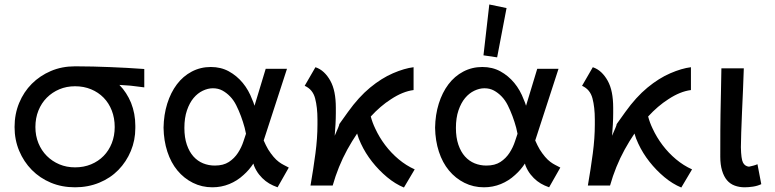

<svg xmlns="http://www.w3.org/2000/svg" viewBox="-20 -828 3460 857"><path d="M315 8Q256 8 207 -12.5Q158 -33 122 -69.5Q86 -106 65.5 -155Q45 -204 45 -261Q45 -319 65.5 -368.5Q86 -418 122 -454Q158 -490 207 -511Q256 -532 315 -532Q316 -532 317 -532Q358 -532 396 -531Q434 -530 471.5 -528.5Q509 -527 546.5 -525Q584 -523 624 -520V-438Q597 -441 580 -443.5Q563 -446 543 -447Q530 -448 513 -449Q546 -415 565 -369Q584 -321 584 -267Q584 -264 584 -261Q584 -258 584 -256Q584 -202 564 -154Q544 -106 508.5 -69.5Q473 -33 423 -12.5Q373 8 315 8ZM315 -81Q354 -81 386.5 -94.5Q419 -108 442.5 -132Q466 -156 479 -189Q492 -222 492 -261Q492 -301 479 -334.5Q466 -368 442.5 -392Q419 -416 386.5 -429.5Q354 -443 315 -443Q277 -443 245 -429.5Q213 -416 189 -392Q165 -368 151.5 -334.5Q138 -301 138 -261Q138 -222 151.5 -189Q165 -156 189 -132Q213 -108 245 -94.5Q277 -81 315 -81Z M1219 8 1199 0Q1181 -8 1165.5 -20Q1150 -32 1136.5 -49Q1123 -66 1114 -88Q1113 -93 1111 -98Q1092 -69 1067 -47Q1039 -21 1003.5 -6.5Q968 8 928 8Q881 8 841 -12Q801 -32 772 -67Q743 -102 727 -151Q711 -200 710 -258Q711 -316 726.5 -365.5Q742 -415 769.5 -451.5Q797 -488 836 -508.5Q875 -529 921 -529Q966 -529 1001.5 -509.5Q1037 -490 1063.5 -458Q1090 -426 1106 -383Q1112 -370 1116 -356L1166 -521H1261L1157 -201Q1167 -178 1177 -161Q1189 -142 1201 -128Q1213 -114 1224.5 -105.5Q1236 -97 1246 -92L1269 -80ZM1067 -198Q1073 -215 1078 -231Q1075 -244 1072 -258Q1065 -284 1055.5 -309.5Q1046 -335 1034.5 -358Q1023 -381 1007 -397.5Q991 -414 972.5 -424Q954 -434 930 -434Q908 -434 885 -423Q862 -412 844 -390.5Q826 -369 814.5 -335.5Q803 -302 803 -257Q803 -214 814 -182Q825 -150 843.5 -129.5Q862 -109 886.5 -99Q911 -89 939 -89Q977 -89 1001.5 -105Q1026 -121 1042 -145.5Q1058 -170 1067 -198Z M1783 9Q1744 -7 1707.5 -37.5Q1671 -68 1641 -106Q1611 -144 1591 -187Q1580 -210 1574 -232Q1551 -198 1530 -160Q1489 -85 1465 0H1366Q1379 -75 1388 -143.5Q1397 -212 1397 -272Q1397 -279 1397 -285Q1397 -290 1397 -295Q1397 -349 1386.5 -389Q1376 -429 1340 -445L1388 -528Q1409 -521 1425.5 -505.5Q1442 -490 1454.5 -467.5Q1467 -445 1473 -415Q1479 -385 1479 -347Q1479 -335 1479 -323Q1479 -299 1477.5 -272.5Q1476 -246 1474 -222Q1495 -270 1495 -273Q1495 -273 1495 -273Q1495 -273 1494 -272Q1493 -272 1493 -272Q1498 -279 1533 -328Q1581 -395 1632 -437Q1683 -479 1734 -501Q1785 -523 1826 -528V-426Q1778 -420 1725 -385Q1678 -355 1635 -308Q1642 -281 1655 -254Q1673 -215 1699.5 -180Q1726 -145 1759.5 -117Q1793 -89 1831 -72Z M2431 8 2411 0Q2393 -8 2377.5 -20Q2362 -32 2348.5 -49Q2335 -66 2326 -88Q2325 -93 2323 -98Q2304 -69 2279 -47Q2251 -21 2215.5 -6.5Q2180 8 2140 8Q2093 8 2053 -12Q2013 -32 1984 -67Q1955 -102 1939 -151Q1923 -200 1922 -258Q1923 -316 1938.5 -365.5Q1954 -415 1981.5 -451.5Q2009 -488 2048 -508.5Q2087 -529 2133 -529Q2178 -529 2213.5 -509.5Q2249 -490 2275.5 -458Q2302 -426 2318 -383Q2324 -370 2328 -356L2378 -521H2473L2369 -201Q2379 -178 2389 -161Q2401 -142 2413 -128Q2425 -114 2436.5 -105.5Q2448 -97 2458 -92L2481 -80ZM2241 -792 2199 -572 2138 -581 2164 -808ZM2279 -198Q2285 -215 2290 -231Q2287 -244 2284 -258Q2277 -284 2267.5 -309.5Q2258 -335 2246.5 -358Q2235 -381 2219 -397.5Q2203 -414 2184.5 -424Q2166 -434 2142 -434Q2120 -434 2097 -423Q2074 -412 2056 -390.5Q2038 -369 2026.5 -335.5Q2015 -302 2015 -257Q2015 -214 2026 -182Q2037 -150 2055.5 -129.5Q2074 -109 2098.5 -99Q2123 -89 2151 -89Q2189 -89 2213.5 -105Q2238 -121 2254 -145.5Q2270 -170 2279 -198Z M3021 9Q2982 -7 2945.5 -37.5Q2909 -68 2879 -106Q2849 -144 2829 -187Q2818 -210 2812 -232Q2789 -198 2768 -160Q2727 -85 2703 0H2604Q2617 -75 2626 -143.5Q2635 -212 2635 -272Q2635 -279 2635 -285Q2635 -290 2635 -295Q2635 -349 2624.5 -389Q2614 -429 2578 -445L2626 -528Q2647 -521 2663.5 -505.5Q2680 -490 2692.5 -467.5Q2705 -445 2711 -415Q2717 -385 2717 -347Q2717 -335 2717 -323Q2717 -299 2715.5 -272.5Q2714 -246 2712 -222Q2733 -270 2733 -273Q2733 -273 2733 -273Q2733 -273 2732 -272Q2731 -272 2731 -272Q2736 -279 2771 -328Q2819 -395 2870 -437Q2921 -479 2972 -501Q3023 -523 3064 -528V-426Q3016 -420 2963 -385Q2916 -355 2873 -308Q2880 -281 2893 -254Q2911 -215 2937.5 -180Q2964 -145 2997.5 -117Q3031 -89 3069 -72Z M3304 8Q3280 8 3259.5 0.5Q3239 -7 3225 -23.5Q3211 -40 3203 -66.5Q3195 -93 3195 -128Q3195 -269 3196 -317.5Q3197 -366 3198 -417Q3199 -468 3200 -523H3300Q3299 -480 3296.5 -428.5Q3294 -377 3292 -327.5Q3290 -278 3288.5 -236.5Q3287 -195 3287 -171Q3288 -118 3296.5 -102Q3305 -86 3323 -84Q3332 -86 3342 -88.5Q3352 -91 3361 -95L3378 -6Q3361 2 3341 5Q3321 8 3304 8Z"/></svg>

Font: Rising Sun Medium
Style: Regular
Weight: 500
Designer: Matt McInerney, Pablo Impallari, Rodrigo Fuenzalida (Raleway font), Stephen Hutchings (Greek), Cristiano Sobral (main ch
Foundry: The Rising Sun Project Authors
Version: Version 4.327; ttfautohint (v1.8.4.7-5d5b-dirty)